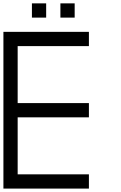

<svg xmlns="http://www.w3.org/2000/svg" viewBox="-20 -1103 707 1123"><path d="M0 0V-916.7H500V-833.3H83.3V-500H500V-416.7H83.3V-83.3H500V0ZM250 -1000H166.7V-1083.3H250ZM416.7 -1000H333.3V-1083.3H416.7Z"/></svg>

Font: Galmuri11 Regular
Style: Regular
Weight: 400
Designer: Minseo Lee (Quiple)
Version: Version 2.356;hotconv 1.1.0;makeotfexe 2.6.0 DEVELOPMENT